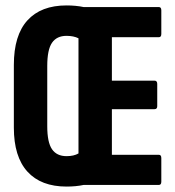

<svg xmlns="http://www.w3.org/2000/svg" viewBox="-20 -681 646 707"><path d="M225 6Q131 6 81 -49Q31 -104 31 -211V-442Q31 -551 81 -606Q131 -661 225 -661Q242 -661 258 -659.5Q274 -658 288 -655H565Q574 -655 574 -643V-556Q574 -544 565 -544H392V-384H549Q559 -384 559 -372V-290Q559 -279 549 -279H392V-111H565Q574 -111 574 -99V-12Q574 0 565 0H288Q274 3 258 4.5Q242 6 225 6ZM225 -106Q252 -106 269 -116V-540Q251 -549 225 -549Q189 -549 171.5 -523.5Q154 -498 154 -438V-216Q154 -157 171.5 -131.5Q189 -106 225 -106Z"/></svg>

Font: Sofia Sans Extra Condensed ExtraBold
Style: Regular
Weight: 800
Designer: Botio Nikoltchev, Ani Petrova
Foundry: lettersoup
Version: Version 4.101; ttfautohint (v1.8.4.7-5d5b)